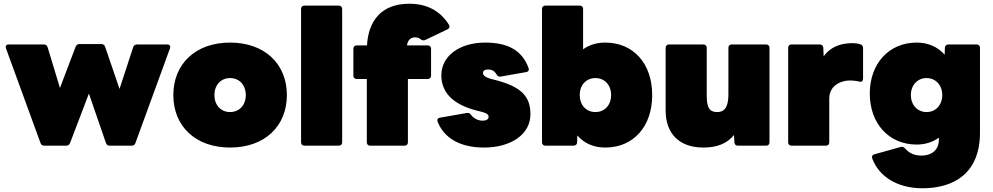

<svg xmlns="http://www.w3.org/2000/svg" viewBox="-20 -780 5317 1028"><path d="M335 0C345 0 351 -5 355 -14L456 -279L547 -15C550 -5 557 0 567 0H685C695 0 702 -5 705 -14L890 -521C894 -533 889 -542 876 -542H714C704 -542 696 -537 693 -527L620 -304L543 -529C540 -539 533 -544 523 -544H405C395 -544 389 -539 385 -530L301 -309L235 -527C232 -538 224 -542 214 -542H26C13 -542 8 -533 12 -521L197 -14C200 -5 207 0 217 0Z M1212 10C1397 10 1516 -104 1516 -271C1516 -438 1397 -552 1212 -552C1027 -552 908 -438 908 -271C908 -104 1027 10 1212 10ZM1212 -180C1162 -180 1128 -218 1128 -271C1128 -324 1162 -362 1212 -362C1262 -362 1296 -324 1296 -271C1296 -218 1262 -180 1212 -180Z M1794 0C1805 0 1812 -7 1812 -18V-732C1812 -743 1805 -750 1794 -750H1610C1599 -750 1592 -743 1592 -732V-18C1592 -7 1599 0 1610 0Z M2146 0C2157 0 2164 -7 2164 -18V-357H2270C2281 -357 2288 -364 2288 -375V-519C2288 -530 2281 -537 2270 -537H2159C2163 -565 2179 -580 2201 -580C2214 -580 2223 -577 2232 -570C2240 -563 2248 -562 2257 -566L2376 -623C2386 -628 2390 -637 2384 -647C2334 -727 2260 -760 2171 -760C2021 -760 1952 -667 1945 -537H1890C1879 -537 1872 -530 1872 -519V-375C1872 -364 1879 -357 1890 -357H1944V-18C1944 -7 1951 0 1962 0Z M2572 10C2715 10 2820 -60 2820 -168C2820 -263 2773 -317 2623 -354L2607 -358C2581 -365 2566 -376 2566 -389C2566 -401 2576 -408 2592 -408C2614 -408 2627 -401 2639 -381C2644 -372 2651 -368 2661 -370L2797 -394C2809 -396 2814 -404 2810 -416C2776 -509 2701 -552 2578 -552C2440 -552 2343 -480 2343 -377C2343 -296 2391 -222 2540 -186L2556 -182C2592 -173 2596 -164 2596 -154C2596 -142 2585 -134 2564 -134C2539 -134 2516 -146 2502 -165C2496 -174 2489 -177 2479 -175L2336 -150C2324 -148 2319 -140 2323 -129C2358 -39 2445 10 2572 10Z M3221 10C3370 10 3472 -101 3472 -271C3472 -441 3370 -552 3221 -552C3175 -552 3135 -540 3102 -516V-732C3102 -743 3095 -750 3084 -750H2900C2889 -750 2882 -743 2882 -732V-18C2882 -7 2889 0 2900 0H3051C3062 0 3070 -7 3070 -18L3071 -55C3108 -12 3159 10 3221 10ZM3168 -180C3118 -180 3084 -218 3084 -271C3084 -324 3118 -362 3168 -362C3218 -362 3252 -324 3252 -271C3252 -218 3218 -180 3168 -180Z M3746 10C3819 10 3872 -11 3910 -57L3912 -18C3913 -6 3920 0 3931 0H4082C4093 0 4100 -7 4100 -18V-524C4100 -535 4093 -542 4082 -542H3898C3887 -542 3880 -535 3880 -524V-274C3880 -213 3863 -180 3820 -180C3780 -180 3764 -202 3764 -267V-524C3764 -535 3757 -542 3746 -542H3562C3551 -542 3544 -535 3544 -524V-189C3544 -65 3616 10 3746 10Z M4402 0C4413 0 4420 -7 4420 -18V-252C4420 -326 4488 -349 4528 -349C4549 -349 4565 -347 4581 -343C4594 -340 4601 -347 4601 -359V-523C4601 -533 4596 -540 4586 -543C4573 -547 4558 -549 4545 -549C4481 -549 4427 -529 4390 -479L4388 -524C4387 -536 4380 -542 4369 -542H4218C4207 -542 4200 -535 4200 -524V-18C4200 -7 4207 0 4218 0Z M4919 228C5087 228 5227 148 5227 -70V-524C5227 -535 5220 -542 5209 -542H5058C5047 -542 5039 -535 5039 -524L5038 -487C5000 -530 4948 -552 4888 -552C4739 -552 4637 -439 4637 -279C4637 -119 4739 -6 4888 -6C4933 -6 4974 -19 5007 -43V-32C5007 18 4974 53 4913 53C4870 53 4845 36 4826 15C4819 7 4812 4 4802 7L4662 46C4651 49 4646 57 4650 68C4685 164 4783 228 4919 228ZM4941 -180C4892 -180 4857 -218 4857 -271C4857 -324 4892 -362 4941 -362C4990 -362 5025 -324 5025 -271C5025 -218 4990 -180 4941 -180Z"/></svg>

Font: LINE Seed Sans TH Heavy
Style: Regular
Weight: 900
Designer: Dalton Maag Ltd | Thai characters by Cadson Demak Co.,Ltd.
Foundry: Dalton Maag Ltd
Version: Version 1.003